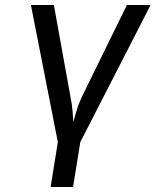

<svg xmlns="http://www.w3.org/2000/svg" viewBox="-20 -570 640 770"><path d="M183 180 212 0 104 -550H196L262 -185Q269 -151 271 -124.5Q273 -98 274 -81Q279 -98 286.5 -124.5Q294 -151 310 -185L489 -550H584L302 0L273 180Z"/></svg>

Font: NKDuy Mono
Style: Italic
Weight: 400
Italic angle: -9°
Monospace: yes
Designer: NKDuy
Foundry: NKDuy
Version: Version 2.251; ttfautohint (v1.8.4.7-5d5b)